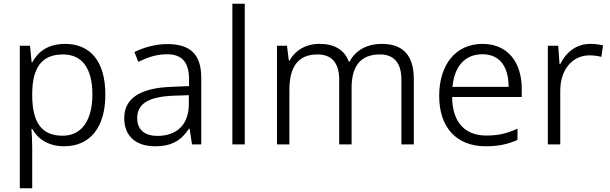

<svg xmlns="http://www.w3.org/2000/svg" viewBox="-20 -780 3292 1037"><path d="M331 -543C236 -543 183 -497 154 -443H151L142 -533H87V237H154V18C154 -12 152 -54 150 -84H154C182 -33 237 10 327 10C463 10 549 -88 549 -269C549 -451 466 -543 331 -543ZM320 -486C427 -486 479 -406 479 -270C479 -134 424 -47 318 -47C202 -47 154 -122 154 -267V-279C156 -414 205 -486 320 -486Z M884 -542C818 -542 755 -523 706 -499L727 -446C776 -470 826 -487 881 -487C958 -487 1001 -450 1001 -351V-315L906 -311C737 -305 651 -249 651 -142C651 -42 717 10 817 10C913 10 960 -25 1001 -85H1004L1017 0H1067V-360C1067 -487 1007 -542 884 -542ZM914 -263 1000 -266V-216C999 -106 934 -46 830 -46C763 -46 721 -78 721 -142C721 -218 779 -257 914 -263Z M1302 0V-760H1235V0Z M2042 -543C1964 -543 1900 -509 1868 -447H1864C1841 -511 1785 -543 1706 -543C1629 -543 1573 -506 1544 -453H1540L1530 -533H1476V0H1543V-294C1543 -422 1592 -486 1695 -486C1770 -486 1812 -442 1812 -350V0H1879V-306C1879 -426 1930 -486 2032 -486C2106 -486 2148 -442 2148 -350V0H2215V-353C2215 -485 2153 -543 2042 -543Z M2586 -543C2440 -543 2352 -429 2352 -262C2352 -91 2446 10 2603 10C2673 10 2721 -1 2775 -24V-85C2717 -59 2673 -48 2606 -48C2489 -48 2423 -122 2422 -256H2798V-300C2798 -443 2723 -543 2586 -543ZM2586 -487C2682 -487 2727 -416 2727 -311H2424C2434 -423 2492 -487 2586 -487Z M3168 -543C3090 -543 3035 -494 3006 -434H3002L2995 -533H2939V0H3006V-290C3006 -405 3072 -481 3164 -481C3186 -481 3208 -478 3228 -473L3237 -535C3217 -540 3192 -543 3168 -543Z"/></svg>

Font: Noto Sans Syriac Light
Style: Regular
Weight: 300
Designer: Patrick Giasson and the Monotype Design Team
Foundry: Monotype Imaging Inc.
Version: Version 3.000